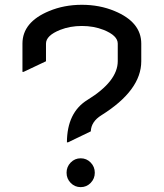

<svg xmlns="http://www.w3.org/2000/svg" viewBox="-20 -767 680 797"><path d="M257.8 -176.3Q258.3 -300.3 343.3 -352.5Q468.8 -429.7 468.8 -513.2V-585.9Q468.8 -619.6 409.7 -643.1Q368.7 -659.2 319.8 -659.2Q271 -659.2 230 -643.1Q170.9 -619.6 170.9 -585.9V-512.7L78.1 -468.8H73.2V-585.9Q73.2 -675.3 184.1 -721.2Q246.1 -747.1 319.8 -747.1Q393.6 -747.1 455.6 -721.2Q566.4 -675.3 566.4 -585.9V-512.7Q566.4 -392.1 400.9 -288.6Q358.4 -262.2 356.9 -221.7L262.7 -176.3ZM273.4 -7.8Q256.3 -25.4 256.3 -50Q256.3 -74.7 273.4 -92.3Q290.5 -109.9 314.9 -109.9Q339.4 -109.9 356.4 -92.3Q373.5 -74.7 373.5 -50Q373.5 -25.4 356.4 -7.8Q339.4 9.8 314.9 9.8Q290.5 9.8 273.4 -7.8Z"/></svg>

Font: Nova Flat
Style: Book
Weight: 400
Version: Version 2.000